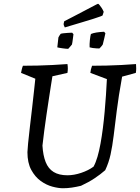

<svg xmlns="http://www.w3.org/2000/svg" viewBox="-20 -990 745 1022"><path d="M315 12Q291 12 259 3.5Q227 -5 197 -26.5Q167 -48 146.5 -85.5Q126 -123 126 -180Q126 -190 129.5 -226.5Q133 -263 139 -313.5Q145 -364 151 -416Q157 -468 161.5 -510Q166 -552 168 -571L92 -602Q94 -612 96 -621Q98 -630 102 -640Q142 -640 181 -641Q220 -642 259.5 -644Q299 -646 339 -649Q341 -637 341 -625.5Q341 -614 339 -602L259 -584Q256 -566 251 -534Q246 -502 240 -462.5Q234 -423 227.5 -379.5Q221 -336 215.5 -293.5Q210 -251 206 -215Q209 -163 223 -127.5Q237 -92 265.5 -74.5Q294 -57 339 -57Q374 -57 412.5 -70Q451 -83 478 -103Q490 -125 499 -156Q508 -187 515 -225.5Q522 -264 527.5 -307Q533 -350 537 -394.5Q541 -439 544 -483.5Q547 -528 549 -569L461 -602Q462 -612 464 -621Q466 -630 470 -640Q509 -640 548 -641Q587 -642 626 -644Q665 -646 704 -649Q705 -637 705 -625.5Q705 -614 703 -602L630 -582Q611 -477 601.5 -400.5Q592 -324 585 -267.5Q578 -211 568.5 -167.5Q559 -124 540 -84Q515 -62 483.5 -41Q452 -20 411 -1Q386 5 362.5 8.5Q339 12 315 12ZM285 -738 291 -791Q293 -795 297 -801.5Q301 -808 303 -810Q308 -812 318.5 -813Q329 -814 341.5 -815Q354 -816 364 -816L371 -808Q370 -800 368.5 -788Q367 -776 365.5 -766Q364 -756 363 -753Q360 -749 352.5 -740.5Q345 -732 343 -730Q333 -730 312 -733Q291 -736 285 -738ZM457 -738Q456 -754 458.5 -777.5Q461 -801 464 -809Q475 -814 493.5 -817Q512 -820 534 -821L541 -813Q539 -801 535.5 -788Q532 -775 530 -765.5Q528 -756 527 -753Q525 -750 522 -746Q519 -742 515.5 -738.5Q512 -735 509 -732Q504 -732 494 -732.5Q484 -733 473.5 -734.5Q463 -736 457 -738ZM325 -844Q322 -849 320 -855Q318 -861 319 -865L322 -877L365 -899L493 -966L502 -970Q505 -969 510 -963Q515 -957 521 -948Q527 -939 532 -927L526 -908Q526 -907 514.5 -902.5Q503 -898 479 -890.5Q455 -883 417 -871.5Q379 -860 325 -844Z"/></svg>

Font: Labrada
Style: Italic
Weight: 400
Italic angle: -7°
Designer: Mercedes Jáuregui
Foundry: Omnibus-Type Team
Version: Version 1.000